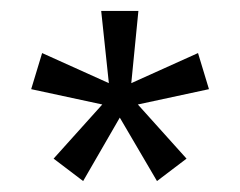

<svg xmlns="http://www.w3.org/2000/svg" viewBox="-20 -717 439 351"><path d="M78 -427 167 -526 37 -554 57 -620 179 -565 165 -697H233L220 -565L342 -620L362 -554L232 -526L321 -427L267 -386L199 -502L132 -386Z"/></svg>

Font: Hanken Grotesk SemiBold
Style: Regular
Weight: 600
Designer: Alfredo Marco Pradil
Foundry: Hanken Design Co.
Version: Version 3.014